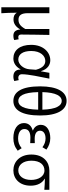

<svg xmlns="http://www.w3.org/2000/svg" viewBox="938 -1788 1048 2965"><g transform="rotate(90 1462.5 -305.0)"><path d="M92 199H184C178 114 177 66 176 -41C202 2 238 11 282 11C341 11 393 -22 433 -92H435C442 -19 471 13 533 13C562 13 581 8 598 0L586 -69C572 -65 562 -63 553 -63C529 -63 513 -75 513 -106C513 -237 517 -396 519 -543H427V-171C377 -82 332 -66 283 -66C212 -66 183 -115 183 -210V-543H92Z M882 13C952 13 1009 -24 1050 -97H1054C1053 -21 1096 13 1161 13C1193 13 1215 6 1231 -1L1217 -70C1206 -66 1192 -63 1180 -63C1150 -63 1126 -82 1126 -119C1126 -218 1165 -400 1194 -543H1104L1081 -414H1078C1047 -518 978 -557 910 -557C785 -557 672 -448 672 -262C672 -84 758 13 882 13ZM900 -63C816 -63 767 -136 767 -263C767 -406 842 -480 920 -480C971 -480 1027 -453 1057 -335L1049 -232C1041 -140 972 -63 900 -63Z M1538 13C1677 13 1763 -115 1763 -401C1763 -667 1677 -809 1538 -809C1398 -809 1313 -668 1313 -401C1313 -115 1398 13 1538 13ZM1538 -734C1612 -734 1667 -647 1673 -435H1402C1408 -647 1463 -734 1538 -734ZM1538 -63C1462 -63 1407 -141 1402 -370H1673C1668 -141 1613 -63 1538 -63Z M2110 13C2185 13 2242 -4 2307 -54L2268 -115C2217 -74 2172 -60 2119 -60C2027 -60 1972 -97 1972 -157C1972 -218 2017 -250 2106 -250C2133 -250 2159 -249 2190 -247V-318C2164 -316 2144 -316 2123 -316C2035 -316 1998 -350 1998 -399C1998 -455 2050 -484 2117 -484C2167 -484 2211 -467 2253 -436L2290 -497C2239 -534 2180 -557 2114 -557C2003 -557 1907 -509 1907 -411C1907 -360 1937 -310 1993 -290V-285C1932 -269 1880 -228 1880 -150C1880 -49 1976 13 2110 13Z M2610 13C2743 13 2847 -85 2847 -254C2847 -357 2807 -432 2740 -470V-474C2800 -473 2850 -470 2911 -465V-543H2614C2486 -543 2366 -456 2366 -265C2366 -86 2479 13 2610 13ZM2611 -63C2524 -63 2461 -141 2461 -265C2461 -402 2526 -467 2612 -467C2706 -467 2758 -370 2758 -261C2758 -139 2697 -63 2611 -63Z"/></g></svg>

Font: Source Han Sans HK
Style: Regular
Weight: 400
Designer: Ryoko NISHIZUKA 西塚涼子 (kana, bopomofo & ideographs); Paul D. Hunt (Latin, Greek & Cyrillic); Sandoll Communications 산돌커뮤니
Foundry: Adobe
Version: Version 2.000;hotconv 1.0.107;makeotfexe 2.5.65593